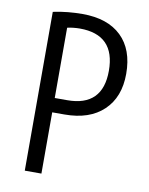

<svg xmlns="http://www.w3.org/2000/svg" viewBox="-80 -759 636 818"><g transform="rotate(10 237.5 -350.0)"><path d="M84 0V-687Q117 -694 148.5 -697Q180 -700 211 -700Q320 -700 379 -643Q438 -586 438 -481Q438 -380 377.5 -322.5Q317 -265 209 -265H156V0ZM156 -327H210Q363 -327 363 -481Q363 -637 210 -637Q198 -637 183 -635.5Q168 -634 156 -631Z"/></g></svg>

Font: Ubuntu Sans Condensed
Style: Regular
Weight: 400
Width: 3
Designer: Dalton Maag Ltd
Foundry: Dalton Maag Ltd
Version: Version 1.006; ttfautohint (v1.8.4.7-5d5b)